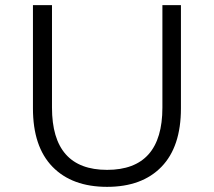

<svg xmlns="http://www.w3.org/2000/svg" viewBox="-20 -720 832 746"><path d="M108 -299V-700H182V-302Q182 -60 396 -60Q611 -60 611 -302V-700H683V-299Q683 -150 607.5 -72Q532 6 396 6Q260 6 184 -72Q108 -150 108 -299Z"/></svg>

Font: Belfius21
Style: Regular
Weight: 400
Designer: Montserrat's base design by Julieta Ulanovsky, modified by Coast SPRL for Belfius Bank NV.
Foundry: Montserrat's base design by Julieta Ulanovsky, modified by Coast SPRL for Belfius Bank NV.
Version: Version 2.000;FEAKit 1.0